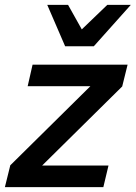

<svg xmlns="http://www.w3.org/2000/svg" viewBox="-33 -764 554 784"><path d="M501 -744 350 -575H233L160 -744H245L301 -644L405 -744ZM336 -412H80L100 -500H488L466 -411L139 -88H410L389 0H-13L9 -89Z"/></svg>

Font: CBA Beacon Sans Bold
Style: Italic
Weight: 700
Italic angle: -13°
Designer: Wei Huang
Foundry: Wei Huang
Version: Version 1.002